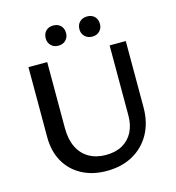

<svg xmlns="http://www.w3.org/2000/svg" viewBox="-123 -951 978 1067"><g transform="rotate(-15 366.0 -417.0)"><path d="M360 12Q279 12 217.5 -21Q156 -54 122 -114Q88 -174 88 -256V-658H196V-278Q196 -214 218 -168.5Q240 -123 281.5 -99Q323 -75 379 -75Q435 -75 474.5 -97.5Q514 -120 534.5 -160.5Q555 -201 555 -254V-658H648V-278Q648 -190 612 -125Q576 -60 511.5 -24Q447 12 360 12ZM280 -730Q254 -730 238 -746.5Q222 -763 222 -787Q222 -814 238 -830Q254 -846 280 -846Q307 -846 323 -830Q339 -814 339 -787Q339 -763 323 -746.5Q307 -730 280 -730ZM476 -730Q449 -730 432.5 -746.5Q416 -763 416 -787Q416 -814 432.5 -830Q449 -846 476 -846Q502 -846 518 -830Q534 -814 534 -787Q534 -763 518 -746.5Q502 -730 476 -730Z"/></g></svg>

Font: Ysabeau SemiBold
Style: Regular
Weight: 600
Designer: Christian Thalmann (Catharsis Fonts)
Version: Version 2.000;gftools[0.9.27.dev2+g8671c4b]